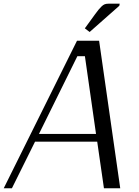

<svg xmlns="http://www.w3.org/2000/svg" viewBox="-20 -1010 748 1030"><path d="M393.1 -791.5H511.7L625 0H537.6L501.5 -250H168L43.9 0H0ZM395 -708.5 189 -291.5H495.1L435.5 -708.5ZM620.1 -979 460.9 -838.4 435.1 -857.9 485.8 -927.7Q487.3 -929.7 489.7 -933.1Q502.4 -950.2 508.5 -957.8Q514.6 -965.3 523.9 -974.6Q533.2 -983.9 541.7 -987.1Q550.3 -990.2 561.5 -990.2H622.1Z"/></svg>

Font: Resagnicto
Style: Italic
Weight: 500
Italic angle: -10°
Version: Version 0.999